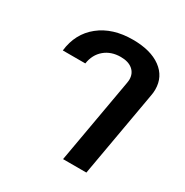

<svg xmlns="http://www.w3.org/2000/svg" viewBox="-140 -700 782 813"><g transform="rotate(30 251.0 -293.0)"><path d="M350 -414Q352 -426 352 -432Q352 -462 331 -479.5Q310 -497 273 -497Q226 -497 194.5 -470.5Q163 -444 156 -398H46Q56 -485 119 -535.5Q182 -586 281 -586Q368 -586 418 -549.5Q468 -513 468 -450Q468 -435 465 -420L391 0H277Z"/></g></svg>

Font: Sarabun SemiBold
Style: Italic
Weight: 600
Italic angle: -10°
Designer: Suppakit Chalermlarp | Katatrad Co.,Ltd.
Foundry: Cadson Demak Co.,Ltd.
Version: Version 1.000; ttfautohint (v1.6)